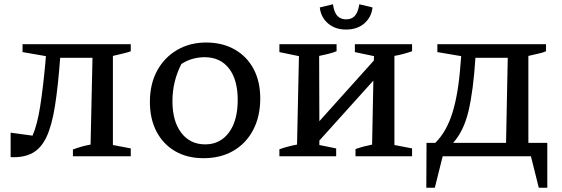

<svg xmlns="http://www.w3.org/2000/svg" viewBox="-20 -735 2641 903"><path d="M30 4V-111L133 -97Q155 -147 168.5 -232Q182 -317 193 -436L196 -471L86 -490V-527H595V-494Q580 -488 563.5 -484.5Q547 -481 511 -472V-53L595 -37V0H323V-32Q345 -40 364 -45.5Q383 -51 406 -55L415 -463H263Q253 -328 238.5 -236.5Q224 -145 199 -91.5Q174 -38 133 -15.5Q92 7 30 4Z M937 9Q861 9 804.5 -23.5Q748 -56 716.5 -115.5Q685 -175 685 -256Q685 -340 719 -402.5Q753 -465 813 -500Q873 -535 949 -535Q1026 -535 1083.5 -502.5Q1141 -470 1172.5 -411Q1204 -352 1204 -272Q1204 -188 1171 -124.5Q1138 -61 1078 -26Q1018 9 937 9ZM945 -56Q1015 -56 1056.5 -111.5Q1098 -167 1098 -265Q1098 -360 1057 -413Q1016 -466 942 -466Q915 -466 887 -458.5Q859 -451 833 -434Q791 -352 791 -259Q791 -165 832.5 -110.5Q874 -56 945 -56Z M1608 -596Q1556 -596 1522.5 -625Q1489 -654 1484 -700L1546 -715Q1551 -677 1566.5 -660.5Q1582 -644 1608 -644Q1634 -644 1649 -660.5Q1664 -677 1670 -715L1732 -700Q1727 -654 1693.5 -625Q1660 -596 1608 -596ZM1294 0V-33Q1314 -40 1334.5 -45.5Q1355 -51 1377 -55L1386 -471L1294 -490V-527H1563V-494Q1545 -487 1523.5 -481.5Q1502 -476 1481 -472L1482 -165L1738 -450L1739 -471L1649 -490V-527H1918V-494Q1898 -487 1877.5 -481.5Q1857 -476 1835 -472V-53L1918 -37V0H1652V-34Q1672 -41 1691 -46Q1710 -51 1730 -55L1736 -356L1482 -74V-53L1561 -37V0Z M1985 148 1986 -63H2027Q2080 -115 2108 -205Q2136 -295 2146 -435L2149 -471L2037 -490V-527H2548V-494Q2532 -487 2515 -483.5Q2498 -480 2465 -472V-63H2554V148H2514L2477 0H2062L2025 148ZM2216 -463Q2206 -308 2183.5 -213Q2161 -118 2111 -63H2360L2368 -463Z"/></svg>

Font: Piazzolla SC Medium
Style: Regular
Weight: 500
Designer: Juan Pablo del Peral
Foundry: Huerta Tipografica
Version: Version 1.330